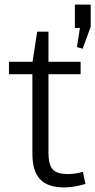

<svg xmlns="http://www.w3.org/2000/svg" viewBox="-20 -809 415 836"><path d="M259 7Q188 7 154.5 -28.5Q121 -64 121 -140V-536L142 -671H191V-145Q191 -92 209.5 -71.5Q228 -51 276 -51Q292 -51 308.5 -53.5Q325 -56 341 -61L352 -8Q338 -4 322.5 -0.5Q307 3 291 5Q275 7 259 7ZM19 -540H331V-486H19ZM375 -789V-693L340 -597L315 -604L339 -757L365 -688L306 -687V-789Z"/></svg>

Font: Pathway Extreme 28pt Light
Style: Regular
Weight: 300
Designer: Eduardo Rodriguez Tunni
Foundry: Eduardo Rodriguez Tunni
Version: Version 1.001;gftools[0.9.26]